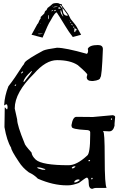

<svg xmlns="http://www.w3.org/2000/svg" viewBox="-20 -1156 769 1240"><path d="M612.3 -865.2Q644.5 -865.2 644.5 -838.9Q637.7 -656.2 627.9 -656.2Q627.9 -637.7 580.1 -632.8H574.2Q540 -632.8 540 -658.2L543.9 -673.8Q543.9 -682.6 482.4 -735.4Q433.6 -767.6 348.6 -767.6Q275.4 -767.6 200.2 -680.7Q75.2 -558.6 75.2 -456.1V-455.1L90.8 -384.8Q90.8 -346.7 138.7 -230.5Q138.7 -220.7 183.6 -170.9Q186.5 -147.5 210.9 -125Q251 -88.9 422.9 -88.9Q475.6 -88.9 542 -150.4Q562.5 -162.1 562.5 -285.2V-302.7Q562.5 -316.4 535.2 -316.4Q443.4 -321.3 443.4 -336.9L441.4 -346.7Q450.2 -401.4 473.6 -401.4L580.1 -400.4L708 -412.1Q723.6 -409.2 723.6 -400.4L719.7 -355.5V-343.8Q710.9 -307.6 685.5 -307.6L646.5 -309.6V-305.7Q656.2 -305.7 656.2 -141.6Q656.2 43.9 668.9 56.6H667L660.2 57.6H600.6Q589.8 57.6 576.2 63.5Q552.7 63.5 552.7 22.5Q552.7 -8.8 540 -8.8Q534.2 -8.8 489.3 25.4Q448.2 41 418.9 41H410.2Q323.2 41 224.6 -2Q203.1 -25.4 166 -43Q126 -72.3 101.6 -111.3Q51.8 -185.5 51.8 -202.1Q24.4 -246.1 8.8 -335L10.7 -461.9H12.7L24.4 -449.2Q28.3 -449.2 29.3 -464.8Q27.3 -482.4 22.5 -482.4Q16.6 -482.4 8.8 -475.6L6.8 -476.6Q9.8 -537.1 34.2 -598.6Q72.3 -646.5 125 -729.5Q132.8 -736.3 140.6 -753.9Q157.2 -774.4 258.8 -829.1Q277.3 -837.9 347.7 -847.7H348.6Q401.4 -847.7 540 -808.6H542Q548.8 -815.4 548.8 -825.2V-831.1L546.9 -840.8Q558.6 -865.2 612.3 -865.2ZM131.8 -628.9V-627H135.7Q186.5 -689.5 186.5 -697.3H183.6Q135.7 -654.3 131.8 -628.9ZM118.2 -681.6Q125 -684.6 128.9 -690.4V-694.3H127Q116.2 -689.5 116.2 -681.6ZM75.2 -605.5V-601.6H79.1L84 -606.4V-610.4H81.1ZM696.3 -387.7V-384.8L699.2 -380.9L704.1 -386.7V-387.7L701.2 -391.6H699.2ZM550.8 -120.1 552.7 -114.3H557.6L562.5 -120.1L559.6 -123H555.7ZM443.4 -72.3Q443.4 -68.4 448.2 -68.4Q458 -68.4 466.8 -80.1V-82H463.9Q449.2 -82 443.4 -72.3ZM220.7 -75.2V-73.2Q220.7 -67.4 254.9 -59.6H270.5L273.4 -63.5Q242.2 -75.2 227.5 -75.2ZM569.3 -3.9V0L571.3 2V2.9Q578.1 1 578.1 -2V-4.9L574.2 -8.8ZM460 16.6V22.5H461.9Q475.6 22.5 494.1 8.8L492.2 2.9H485.4Q469.7 2.9 460 16.6ZM183.6 -931.6 221.7 -1001Q226.6 -1002.9 234.4 -1024.4L244.1 -1040V-1041Q241.2 -1043 241.2 -1044.9Q250 -1052.7 265.6 -1068.4Q270.5 -1085 274.4 -1086.9Q280.3 -1086.9 287.1 -1104.5Q305.7 -1118.2 320.3 -1131.8Q333 -1137.7 355.5 -1135.7L366.2 -1130.9Q380.9 -1129.9 380.9 -1124H379.9V-1121.1Q379.9 -1118.2 381.8 -1118.2Q382.8 -1118.2 420.9 -1064.5L436.5 -1033.2Q472.7 -990.2 476.6 -980.5L503.9 -931.6L450.2 -917Q424.8 -949.2 401.9 -987.3Q378.9 -1025.4 365.2 -1046.9Q351.6 -1068.4 346.7 -1075.2Q337.9 -1081.1 305.7 -1021.5Q292 -1002.9 254.9 -913.1ZM382.8 -1102.5Q382.8 -1097.7 388.7 -1071.3Q397.5 -1052.7 417 -1054.7H418L417 -1059.6Q386.7 -1102.5 384.8 -1102.5ZM461.9 -972.7Q456.1 -948.2 463.9 -948.2Q467.8 -950.2 467.8 -954.1L464.8 -955.1V-956.1L466.8 -957L479.5 -963.9L478.5 -964.8Q472.7 -964.8 471.7 -965.8Q466.8 -973.6 462.9 -974.6H461.9ZM388.7 -1050.8V-1051.8Q388.7 -1053.7 385.7 -1055.7L374 -1090.8H373Q365.2 -1078.1 385.7 -1050.8ZM293.9 -1032.2Q298.8 -1032.2 293.9 -1058.6V-1059.6Q288.1 -1059.6 293 -1033.2V-1032.2ZM382.8 -1104.5Q382.8 -1108.4 380.9 -1108.4Q377.9 -1123 366.2 -1123V-1122.1L379.9 -1104.5ZM355.5 -1101.6Q368.2 -1099.6 370.1 -1098.6H371.1V-1099.6Q371.1 -1102.5 364.3 -1109.4Q357.4 -1109.4 355.5 -1102.5ZM325.2 -1108.4Q332 -1108.4 352.5 -1112.3L351.6 -1113.3Q330.1 -1115.2 323.2 -1108.4ZM225.6 -937.5Q225.6 -935.5 231.4 -935.5H238.3Q245.1 -935.5 254.9 -937.5V-938.5H235.4Q225.6 -938.5 225.6 -937.5ZM329.1 -1083Q335.9 -1087.9 342.8 -1087.9L336.9 -1092.8H335.9Q328.1 -1086.9 328.1 -1083ZM441.4 -999Q441.4 -994.1 447.3 -992.2H449.2V-994.1Q449.2 -998 443.4 -1001H441.4ZM452.1 -983.4Q456.1 -973.6 459 -973.6L460 -974.6V-975.6Q458 -984.4 454.1 -984.4H452.1ZM313.5 -1083Q321.3 -1086.9 324.2 -1090.8L323.2 -1091.8H322.3Q312.5 -1087.9 312.5 -1085V-1083ZM432.6 -1015.6Q434.6 -1005.9 440.4 -1005.9V-1006.8Q438.5 -1011.7 433.6 -1015.6ZM319.3 -1115.2 322.3 -1116.2V-1118.2H320.3L318.4 -1115.2ZM241.2 -1001Q243.2 -1001 244.1 -1005.9Q241.2 -1005.9 241.2 -1001ZM430.7 -1019.5H431.6V-1021.5L429.7 -1022.5H427.7ZM231.4 -960.9Q238.3 -964.8 229.5 -961.9L230.5 -960.9ZM461.9 -984.4V-985.4H460V-984.4Z"/></svg>

Font: Love Ya Like A Sister
Style: Regular
Weight: 400
Designer: Kimberly Geswein
Foundry: Kimberly Geswein
Version: Version 1.002 2007